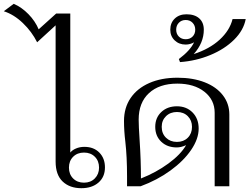

<svg xmlns="http://www.w3.org/2000/svg" viewBox="-146 -978 1310 1008"><path d="M146 -130V-845L49 -756Q21 -812 -26 -857Q-73 -902 -126 -919L-74 -958Q-32 -940 3.5 -903.5Q39 -867 57 -824L149 -907H223V-177Q233 -190 253 -198.5Q273 -207 297 -207Q346 -207 375.5 -177Q405 -147 405 -99Q405 -49 371 -19.5Q337 10 281 10Q220 10 183 -25Q146 -60 146 -130ZM374 -98Q374 -133 352 -155Q330 -177 295 -177Q260 -177 238 -155Q216 -133 216 -98Q216 -63 238 -41Q260 -19 295 -19Q330 -19 352 -41.5Q374 -64 374 -98Z M521 -52Q521 -155 512 -234Q505 -291 505 -343Q505 -412 539.5 -463Q574 -514 637.5 -542Q701 -570 786 -570Q867 -570 928.5 -546Q990 -522 1024 -478Q1058 -434 1058 -377V0H981V-386Q981 -454 927 -496.5Q873 -539 785 -539Q690 -539 636 -489Q582 -439 582 -350Q582 -317 587 -242Q594 -138 594 -41Q673 -72 738 -119.5Q803 -167 831 -216Q805 -204 782 -204Q732 -204 700.5 -234Q669 -264 669 -312Q669 -360 701 -390Q733 -420 783 -420Q833 -420 865 -387.5Q897 -355 897 -303Q897 -249 857.5 -191Q818 -133 748.5 -82.5Q679 -32 592 0H521ZM862 -312Q862 -346 840 -368Q818 -390 783 -390Q748 -390 725.5 -368Q703 -346 703 -312Q703 -277 725.5 -255Q748 -233 783 -233Q818 -233 840 -255Q862 -277 862 -312Z M793 -668Q853 -713 873 -756Q865 -751 853 -747.5Q841 -744 829 -744Q794 -744 771 -766Q748 -788 748 -822Q748 -858 771.5 -880.5Q795 -903 833 -903Q876 -903 900 -881.5Q924 -860 924 -822Q924 -753 871 -694Q954 -721 1007 -769.5Q1060 -818 1075 -878H1144Q1133 -819 1083 -769.5Q1033 -720 958 -689Q883 -658 799 -652ZM879 -822Q879 -844 865 -858.5Q851 -873 829 -873Q807 -873 793 -858.5Q779 -844 779 -822Q779 -800 793 -786Q807 -772 829 -772Q851 -772 865 -786Q879 -800 879 -822Z"/></svg>

Font: Fahkwang Light
Style: Regular
Weight: 300
Version: Version 1.000; ttfautohint (v1.6)